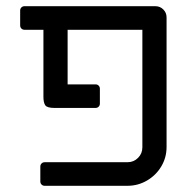

<svg xmlns="http://www.w3.org/2000/svg" viewBox="-20 -599 632 619"><path d="M110 -14V-62Q110 -68 114 -72Q118 -76 124 -76H391Q411 -76 425 -90Q439 -104 439 -124V-503H198V-327H288Q294 -327 298 -323Q302 -319 302 -313V-265Q302 -259 298 -255Q294 -251 288 -251H156Q132 -251 126 -259.5Q120 -268 120 -287V-503H59Q53 -503 49 -507Q45 -511 45 -517V-565Q45 -571 49 -575Q53 -579 59 -579H481Q496 -579 506.5 -568.5Q517 -558 517 -543V-125Q517 -91 500 -62.5Q483 -34 454 -17Q425 0 391 0H124Q118 0 114 -4Q110 -8 110 -14Z"/></svg>

Font: Miriam Libre
Style: Regular
Weight: 400
Designer: Michal Sahar
Foundry: Hagilda
Version: Version 1.001